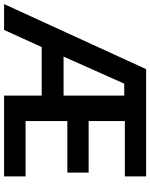

<svg xmlns="http://www.w3.org/2000/svg" viewBox="85 -840 754 965"><g transform="rotate(90 462.5 -357.0)"><path d="M866 0V-108H588V-318H847V-425H588V-607H866V-714H327L0 0H130L216 -189H460V0ZM264 -299 400 -604H460V-299Z"/></g></svg>

Font: Noto Sans Tai Tham SemiBold
Style: Regular
Weight: 600
Designer: Monotype Design Team 2013. Revised by David WIlliams 2020
Foundry: Monotype Imaging Inc.
Version: Version 2.002